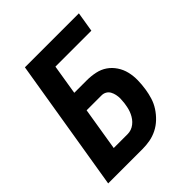

<svg xmlns="http://www.w3.org/2000/svg" viewBox="-200 -868 1001 1001"><g transform="rotate(-45 300.0 -367.5)"><path d="M23 0 144 -735H542L524 -625H259L232 -459H324Q356 -459 386.5 -452.5Q417 -446 441 -429.5Q465 -413 482 -387.5Q499 -362 506 -332.5Q513 -303 512.5 -271.5Q512 -240 507 -208Q503 -181 494.5 -153.5Q486 -126 470 -101.5Q454 -77 432.5 -56.5Q411 -36 385 -23Q359 -10 331.5 -5Q304 0 277 0ZM174 -110H277Q290 -110 303 -114.5Q316 -119 327.5 -128Q339 -137 347.5 -148.5Q356 -160 362 -173Q368 -186 371.5 -199Q375 -212 377 -226Q379 -236 379.5 -247Q380 -258 381 -269Q381 -283 378 -297Q375 -311 368.5 -323Q362 -335 350 -342Q338 -349 323 -349H213Z"/></g></svg>

Font: Iosevka Aile Extrabold Oblique
Style: Regular
Weight: 800
Italic angle: -9°
Designer: Belleve Invis
Foundry: Belleve Invis
Version: Version 31.1.0; ttfautohint (v1.8.4)